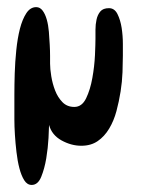

<svg xmlns="http://www.w3.org/2000/svg" viewBox="-20 -399 396 541"><path d="M326.2 -242.2Q326.2 -222.7 325.2 -195.8Q324.2 -168.9 319.8 -141.1Q315.4 -113.3 308.1 -85.9Q300.8 -58.6 287.6 -36.6Q274.4 -14.6 255.4 -1.5Q236.3 11.7 209 11.7Q180.7 11.7 153.3 -3.4Q126 -18.6 118.2 -46.9Q118.2 -38.1 116.7 -10.3Q115.2 17.6 110.4 46.9Q105.5 76.2 96.2 99.1Q86.9 122.1 69.3 122.1Q56.6 122.1 48.3 108.9Q40 95.7 34.7 75.2Q29.3 54.7 26.4 29.3Q23.4 3.9 22 -19.5Q20.5 -43 20.5 -62.5Q20.5 -82 20.5 -90.8Q20.5 -105.5 20.5 -132.8Q20.5 -160.2 21.5 -192.4Q22.5 -224.6 25.9 -257.8Q29.3 -291 36.1 -317.9Q43 -344.7 54.2 -361.8Q65.4 -378.9 82 -378.9Q92.8 -378.9 100.1 -369.1Q107.4 -359.4 111.8 -343.8Q116.2 -328.1 117.7 -309.6Q119.1 -291 120.1 -273.4Q121.1 -255.9 121.1 -241.2Q121.1 -226.6 121.1 -219.7Q121.1 -205.1 124.5 -184.1Q127.9 -163.1 135.3 -144Q142.6 -125 155.8 -111.3Q168.9 -97.7 189.5 -97.7Q210.9 -97.7 222.7 -122.1Q234.4 -146.5 240.2 -179.2Q246.1 -211.9 247.6 -243.7Q249 -275.4 249 -290Q249 -300.8 249 -315.4Q249 -330.1 252 -343.8Q254.9 -357.4 262.7 -366.7Q270.5 -376 287.1 -376Q302.7 -376 311 -359.4Q319.3 -342.8 322.8 -320.3Q326.2 -297.9 326.2 -275.4Q326.2 -252.9 326.2 -242.2Z"/></svg>

Font: Chewy
Style: Regular
Weight: 400
Version: Version 1.001